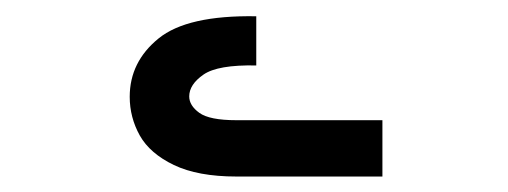

<svg xmlns="http://www.w3.org/2000/svg" viewBox="-20 -816 640 242"><path d="M218.5 -694.5Q218.5 -683 231.2 -673.8Q244 -664.5 278 -664.5H462V-593.5H278Q229.5 -593.5 199.2 -608Q169 -622.5 156.2 -645.2Q143.5 -668 143.5 -694Q143.5 -738 179.8 -767.5Q216 -797 303 -795.5V-733.5Q254.5 -734.5 236.5 -722Q218.5 -709.5 218.5 -694.5Z"/></svg>

Font: JuliaMono BoldItalic
Style: Regular
Weight: 700
Italic angle: -9°
Monospace: yes
Designer: cormullion
Foundry: corm
Version: Version 0.049; ttfautohint (v1.8.4)